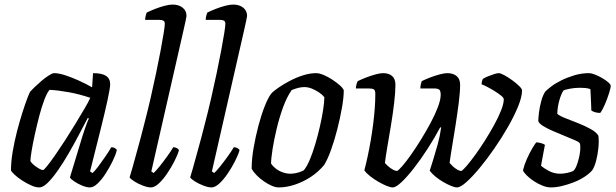

<svg xmlns="http://www.w3.org/2000/svg" viewBox="-20 -820 2697 840"><path d="M152 0Q136 0 116 -9Q96 -18 76 -31Q56 -44 43 -56.5Q30 -69 28 -75Q28 -112 35.5 -156.5Q43 -201 54.5 -245.5Q66 -290 78 -327.5Q90 -365 99.5 -390Q109 -415 112 -419Q117 -425 131 -438.5Q145 -452 161.5 -466Q178 -480 193.5 -490Q209 -500 217 -500Q236 -500 263 -491.5Q290 -483 321.5 -469Q353 -455 383 -438L387 -500Q426 -500 444 -488Q462 -476 462 -451Q462 -436 451 -384.5Q440 -333 420 -253Q400 -173 374 -70L385 -63Q396 -73 410.5 -92.5Q425 -112 440.5 -134.5Q456 -157 467 -176Q475 -176 482.5 -172Q490 -168 491 -163Q486 -142 472.5 -114.5Q459 -87 442 -60.5Q425 -34 407 -17Q389 0 373 0Q359 0 339.5 -8Q320 -16 304.5 -26.5Q289 -37 286 -44L340 -222Q346 -241 351.5 -257Q357 -273 361.5 -284.5Q366 -296 369 -301L364 -304Q346 -270 324.5 -229Q303 -188 279.5 -147.5Q256 -107 232.5 -73.5Q209 -40 188.5 -20Q168 0 152 0ZM168 -76Q172 -76 186.5 -94Q201 -112 221.5 -141.5Q242 -171 265 -206.5Q288 -242 309.5 -277.5Q331 -313 349 -343.5Q367 -374 375 -392Q328 -408 281.5 -416.5Q235 -425 197 -427Q186 -415 174 -383.5Q162 -352 151.5 -311.5Q141 -271 132 -230Q123 -189 118 -158Q113 -127 113 -115Q122 -101 141 -88.5Q160 -76 168 -76Z M640 0Q626 0 605 -8Q584 -16 567.5 -26.5Q551 -37 547 -44Q551 -56 558 -81Q565 -106 574.5 -140.5Q584 -175 594.5 -213.5Q605 -252 614 -289Q627 -339 639.5 -393.5Q652 -448 663 -500.5Q674 -553 682.5 -598Q691 -643 696 -674.5Q701 -706 701 -716Q701 -726 695 -729.5Q689 -733 678 -733H615Q615 -741 617.5 -751Q620 -761 622 -765Q638 -773 658.5 -781Q679 -789 699.5 -794.5Q720 -800 735 -800Q762 -800 779 -786.5Q796 -773 796 -750Q796 -748 792 -728.5Q788 -709 783 -688L642 -70L652 -63Q663 -73 679 -93Q695 -113 711.5 -136Q728 -159 738 -176Q746 -176 753.5 -172Q761 -168 763 -163Q757 -142 743 -114.5Q729 -87 711 -60.5Q693 -34 674.5 -17Q656 0 640 0Z M905 0Q891 0 870 -8Q849 -16 832.5 -26.5Q816 -37 812 -44Q816 -56 823 -81Q830 -106 839.5 -140.5Q849 -175 859.5 -213.5Q870 -252 879 -289Q892 -339 904.5 -393.5Q917 -448 928 -500.5Q939 -553 947.5 -598Q956 -643 961 -674.5Q966 -706 966 -716Q966 -726 960 -729.5Q954 -733 943 -733H880Q880 -741 882.5 -751Q885 -761 887 -765Q903 -773 923.5 -781Q944 -789 964.5 -794.5Q985 -800 1000 -800Q1027 -800 1044 -786.5Q1061 -773 1061 -750Q1061 -748 1057 -728.5Q1053 -709 1048 -688L907 -70L917 -63Q928 -73 944 -93Q960 -113 976.5 -136Q993 -159 1003 -176Q1011 -176 1018.5 -172Q1026 -168 1028 -163Q1022 -142 1008 -114.5Q994 -87 976 -60.5Q958 -34 939.5 -17Q921 0 905 0Z M1199 0Q1186 0 1169.5 -7Q1153 -14 1135.5 -26Q1118 -38 1103.5 -52.5Q1089 -67 1081 -82Q1081 -124 1089.5 -173Q1098 -222 1110.5 -269.5Q1123 -317 1138 -355Q1153 -393 1167 -411Q1177 -422 1199 -437Q1221 -452 1248.5 -466.5Q1276 -481 1306 -490.5Q1336 -500 1363 -500Q1377 -500 1396 -492Q1415 -484 1434 -471.5Q1453 -459 1467 -446.5Q1481 -434 1484 -425Q1484 -394 1476 -348.5Q1468 -303 1455.5 -254Q1443 -205 1428 -163.5Q1413 -122 1398 -98Q1372 -67 1339 -45.5Q1306 -24 1269.5 -12Q1233 0 1199 0ZM1250 -60Q1258 -60 1268 -61.5Q1278 -63 1289 -66.5Q1300 -70 1309 -75Q1322 -90 1335 -120.5Q1348 -151 1359.5 -190Q1371 -229 1380 -268.5Q1389 -308 1394 -341.5Q1399 -375 1399 -395Q1389 -407 1374.5 -416.5Q1360 -426 1344 -432.5Q1328 -439 1311 -439Q1298 -439 1284.5 -435.5Q1271 -432 1256 -426Q1234 -394 1218 -349.5Q1202 -305 1190.5 -257Q1179 -209 1172.5 -168Q1166 -127 1166 -104Q1174 -92 1187 -82Q1200 -72 1217 -66Q1234 -60 1250 -60Z M1698 0Q1688 0 1671 -7Q1654 -14 1635 -25Q1616 -36 1599.5 -49Q1583 -62 1574 -75Q1582 -105 1589 -138Q1596 -171 1602 -206Q1608 -241 1612.5 -276.5Q1617 -312 1619.5 -345Q1622 -378 1622 -409Q1622 -425 1615.5 -429Q1609 -433 1594 -433H1537Q1537 -441 1539.5 -450.5Q1542 -460 1545 -465Q1561 -473 1582 -481Q1603 -489 1623 -494.5Q1643 -500 1656 -500Q1681 -500 1695.5 -487.5Q1710 -475 1710 -449Q1710 -418 1704.5 -370.5Q1699 -323 1690.5 -272Q1682 -221 1674.5 -177Q1667 -133 1664 -107Q1670 -100 1679 -92Q1688 -84 1699 -78Q1710 -72 1717 -72Q1724 -75 1740.5 -94Q1757 -113 1778.5 -143.5Q1800 -174 1822.5 -210.5Q1845 -247 1864.5 -283.5Q1884 -320 1896 -352Q1908 -384 1908 -405Q1908 -423 1901.5 -428Q1895 -433 1879 -433H1819Q1819 -441 1821 -450.5Q1823 -460 1825 -465Q1841 -473 1862 -481Q1883 -489 1903.5 -494.5Q1924 -500 1937 -500Q1962 -500 1977.5 -487.5Q1993 -475 1993 -449Q1993 -417 1987 -370Q1981 -323 1973 -272Q1965 -221 1957.5 -176.5Q1950 -132 1947 -107Q1953 -100 1961.5 -92Q1970 -84 1980.5 -78Q1991 -72 1998 -72Q2005 -75 2021 -93.5Q2037 -112 2058.5 -141.5Q2080 -171 2101.5 -205Q2123 -239 2142 -273.5Q2161 -308 2172.5 -337.5Q2184 -367 2184 -386Q2184 -392 2172.5 -401.5Q2161 -411 2144 -421.5Q2127 -432 2111.5 -440Q2096 -448 2087 -451Q2087 -458 2089 -465.5Q2091 -473 2093 -475Q2100 -480 2113.5 -485.5Q2127 -491 2141 -495.5Q2155 -500 2161 -500Q2170 -500 2186.5 -491Q2203 -482 2221 -469Q2239 -456 2251.5 -443.5Q2264 -431 2264 -425Q2264 -397 2247 -355Q2230 -313 2202.5 -265Q2175 -217 2142.5 -170Q2110 -123 2078 -84.5Q2046 -46 2020 -23Q1994 0 1980 0Q1969 0 1952.5 -7Q1936 -14 1918 -24.5Q1900 -35 1884.5 -48Q1869 -61 1860 -73Q1865 -89 1874.5 -119Q1884 -149 1894.5 -187Q1905 -225 1910 -262L1906 -263Q1881 -216 1851 -169.5Q1821 -123 1791 -84.5Q1761 -46 1736.5 -23Q1712 0 1698 0Z M2390 0Q2373 0 2353 -8Q2333 -16 2315 -28Q2297 -40 2284 -53Q2271 -66 2268 -75Q2274 -100 2285.5 -125.5Q2297 -151 2308.5 -170.5Q2320 -190 2326 -197Q2333 -197 2340.5 -195.5Q2348 -194 2354.5 -191.5Q2361 -189 2364 -186Q2361 -170 2356.5 -146.5Q2352 -123 2347 -95Q2362 -82 2383.5 -71Q2405 -60 2431 -60Q2445 -60 2461 -63.5Q2477 -67 2488 -72Q2496 -79 2502 -94Q2508 -109 2512.5 -127.5Q2517 -146 2518.5 -163.5Q2520 -181 2517 -192Q2515 -198 2496.5 -206Q2478 -214 2452.5 -224.5Q2427 -235 2401 -246Q2375 -257 2356.5 -268.5Q2338 -280 2335 -290Q2335 -303 2338 -327.5Q2341 -352 2348 -378Q2355 -404 2366 -420Q2374 -428 2391.5 -441.5Q2409 -455 2435 -468Q2461 -481 2492.5 -490.5Q2524 -500 2557 -500Q2567 -500 2582.5 -494Q2598 -488 2614.5 -478.5Q2631 -469 2641.5 -459.5Q2652 -450 2652 -444Q2652 -436 2644.5 -412Q2637 -388 2626.5 -363.5Q2616 -339 2606 -326Q2598 -326 2590 -327.5Q2582 -329 2575.5 -332Q2569 -335 2567 -337Q2567 -350 2566 -367Q2565 -384 2564.5 -401Q2564 -418 2563 -430Q2553 -434 2540.5 -435Q2528 -436 2518 -436Q2495 -436 2473.5 -432Q2452 -428 2445 -424Q2435 -409 2427 -380.5Q2419 -352 2418 -322Q2428 -313 2453.5 -303Q2479 -293 2509.5 -281Q2540 -269 2565 -255Q2590 -241 2598 -226Q2601 -203 2598 -173Q2595 -143 2588 -116.5Q2581 -90 2571 -75Q2558 -60 2536.5 -46Q2515 -32 2489 -22Q2463 -12 2437.5 -6Q2412 0 2390 0Z"/></svg>

Font: Texturina Medium 12pt
Style: Italic
Weight: 400
Italic angle: -11°
Version: Version 1.002